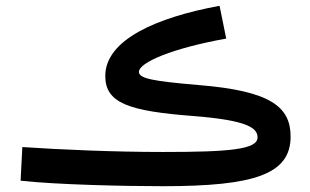

<svg xmlns="http://www.w3.org/2000/svg" viewBox="-20 -627 1068 662"><path d="M542 15C857 15 982 -26 982 -156C982 -259 913 -314 662 -334C510 -347 459 -356 459 -379C459 -412 576 -461 760 -494L737 -607C520 -567 343 -490 343 -365C343 -271 425 -244 646 -227C839 -212 868 -184 868 -153C868 -111 767 -103 542 -103C374 -103 190 -111 57 -120L51 -4C177 10 414 15 542 15Z"/></svg>

Font: Noto Sans Arabic SemBd
Style: Regular
Weight: 600
Designer: Monotype Design Team, Nadine Chahine, Nizar Qandah and Khaled Hosny
Foundry: Monotype Imaging Inc.
Version: Version 2.012